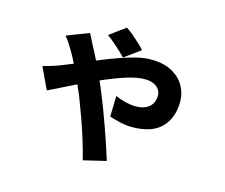

<svg xmlns="http://www.w3.org/2000/svg" viewBox="-105 -803 1209 1033"><g transform="rotate(15 500.0 -286.5)"><path d="M501 -501Q479 -524 449 -551Q419 -578 392 -597L480 -662Q495 -653 516.5 -635Q538 -617 558 -598.5Q578 -580 590 -566ZM296 -583Q303 -569 312 -552Q321 -535 326 -524Q341 -497 361.5 -455.5Q382 -414 402 -370Q422 -326 436 -291Q450 -258 467.5 -212Q485 -166 502.5 -116.5Q520 -67 535.5 -21Q551 25 561 59L435 89Q423 39 404.5 -20.5Q386 -80 365 -138Q344 -196 326 -242Q310 -279 291 -321.5Q272 -364 253.5 -402Q235 -440 219 -466Q211 -480 198.5 -499.5Q186 -519 172 -535ZM94 -345Q123 -352 148 -360Q173 -368 183 -372Q227 -389 276 -410Q325 -431 375.5 -452Q426 -473 475 -490.5Q524 -508 568 -519Q612 -530 649 -530Q722 -530 768.5 -504Q815 -478 837.5 -437.5Q860 -397 860 -352Q860 -260 807 -206Q754 -152 642 -152Q610 -152 574.5 -160.5Q539 -169 517 -177L520 -292Q547 -280 577.5 -272.5Q608 -265 633 -265Q668 -265 690.5 -276Q713 -287 724.5 -306.5Q736 -326 736 -352Q736 -369 726 -384.5Q716 -400 696 -409.5Q676 -419 644 -419Q605 -419 551 -402.5Q497 -386 437 -360.5Q377 -335 320 -307.5Q263 -280 218 -257Q173 -234 151 -224Z"/></g></svg>

Font: Noto Sans JP Thin
Style: Bold
Weight: 700
Version: Version 2.004-H2;hotconv 1.0.118;makeotfexe 2.5.65603